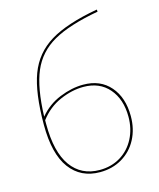

<svg xmlns="http://www.w3.org/2000/svg" viewBox="-108 -788 718 868"><g transform="rotate(-15 250.5 -354.0)"><path d="M452 -206Q452 -146 427 -98.5Q402 -51 356.5 -24Q311 3 253 3Q163 3 112.5 -65Q62 -133 62 -269Q62 -419 94 -504.5Q126 -590 204 -637.5Q282 -685 428 -711L429 -701Q291 -676 216.5 -633.5Q142 -591 109.5 -514.5Q77 -438 73 -305Q113 -353 170 -376Q227 -399 280 -399Q360 -399 406 -346Q452 -293 452 -206ZM441 -206Q441 -288 397.5 -338.5Q354 -389 278 -389Q225 -389 168.5 -364.5Q112 -340 73 -288V-270Q73 -139 120.5 -73Q168 -7 254 -7Q309 -7 351.5 -33Q394 -59 417.5 -104.5Q441 -150 441 -206Z"/></g></svg>

Font: Ysabeau Hairline
Style: Regular
Weight: 100
Designer: Christian Thalmann (Catharsis Fonts)
Version: Version 0.003